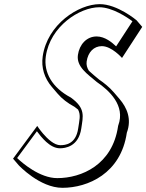

<svg xmlns="http://www.w3.org/2000/svg" viewBox="-20 -860 707 927"><path d="M461.8 -840C358.5 -840 208.4 -742 186.2 -588C178.3 -533.3 194.4 -482.3 230.8 -439.8L258 -408C278.9 -383.6 306.4 -362 339.9 -344.2C346.3 -339.5 352 -335.1 357 -330.8C371 -304.4 363.1 -279.2 357.5 -240C346.4 -163 294.4 -159 271.4 -159C242 -159 210.1 -188.9 187.9 -214.8C171 -234.6 159.8 -252 159.8 -252L43 -94L70.3 -62.2C70.3 -62.2 171.5 46.8 281.4 46.8C404 46.8 563.9 -22.2 592.3 -219.2C617 -285.4 592.8 -340.3 557.3 -381.9L530 -413.7C507.5 -440 480.5 -460.9 458.3 -476C440.9 -490.7 423.6 -504.5 409.1 -518.4C400.4 -532.3 396.1 -546.9 398.4 -563.2C404.9 -608.2 433 -637.2 471.7 -637.2C519.5 -637.2 569.1 -580.2 569.1 -580.2L666.7 -730.2L639.4 -762C639.4 -762 547.2 -840 461.8 -840ZM459.6 -825C522.1 -825 595.3 -775.7 619.5 -757.2L540.7 -636.2C521.8 -654.1 487.2 -684 446.7 -684C398.2 -684 363.5 -645.5 356.2 -595C348 -537.7 402.6 -502.2 447.5 -464L448 -463.6L448.6 -463.2C506.2 -424 586.8 -350.6 550.9 -254.3L550.3 -252.7L550.1 -251C523.2 -64.4 373.9 0 256.4 0C172.3 0 87.7 -72.8 62.7 -97L158.2 -226.3C178.6 -198.9 220.6 -144 269.2 -144C294.3 -144 359.8 -151.8 372.5 -240C380.9 -298.4 394.2 -336.5 322.7 -388.5L322 -389L321.2 -389.5C232.3 -436.8 189.9 -509.4 201.2 -588C222 -732.7 364.2 -825 459.6 -825Z"/></svg>

Font: Blink
Style: 3DObl
Weight: 400
Designer: Mew Too
Foundry: Cannot Into Space Fonts
Version: Version 001.000